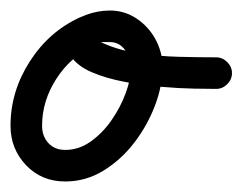

<svg xmlns="http://www.w3.org/2000/svg" viewBox="-40 -310 461 365"><path d="M152 -262Q157 -251 152.5 -239Q148 -227 137 -222Q94 -202 67 -160Q40 -118 40 -71Q40 -51 52 -38Q64 -25 84 -25Q110 -25 132.5 -41Q155 -57 172 -81.5Q189 -106 199 -133Q209 -160 209 -183Q209 -199 198 -214.5Q187 -230 169 -230Q164 -230 156.5 -230Q149 -230 148 -228Q148 -228 148 -228Q148 -228 148 -228Q148 -227 148 -229.5Q148 -232 158 -227Q188 -214 225 -208.5Q262 -203 300.5 -202Q339 -201 371 -201Q383 -201 392 -192Q401 -183 401 -171Q401 -159 392 -150Q383 -141 371 -141Q357 -141 329 -141.5Q301 -142 266 -145Q231 -148 196.5 -154.5Q162 -161 135 -172.5Q108 -184 95 -202.5Q82 -221 92 -248Q92 -248 92 -248Q92 -248 92 -248Q100 -273 123 -281.5Q146 -290 169 -290Q197 -290 220 -274.5Q243 -259 256 -234.5Q269 -210 269 -183Q269 -147 254.5 -109Q240 -71 215 -38.5Q190 -6 156.5 14.5Q123 35 84 35Q39 35 9.5 4Q-20 -27 -20 -71Q-20 -136 16.5 -193Q53 -250 112 -277Q123 -282 134.5 -277.5Q146 -273 152 -262Z"/></svg>

Font: FRB American Cursive Guidelines
Style: Bold Italic
Weight: 700
Italic angle: -25°
Version: Version 2.0;Modular Font Editor K font №1